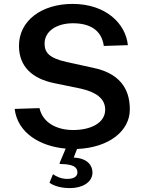

<svg xmlns="http://www.w3.org/2000/svg" viewBox="-20 -752 743 982"><path d="M644 -192C644 -269 618 -373 453 -406L320 -435C233 -455 208 -482 208 -529C208 -594 272 -633 353 -633C435 -633 499 -602 511 -517L634 -521C623 -631 522 -732 351 -732C194 -732 76 -647 77 -516C78 -410 146 -350 256 -327L392 -299C468 -282 518 -250 518 -191C518 -124 446 -87 354 -87C268 -87 198 -126 182 -199L55 -195C70 -70 188 -3 316 8L286 79C283 86 285 87 293 87C353 88 376 102 376 130C376 151 357 163 324 163C294 163 270 152 251 139L233 183C263 203 300 210 339 210C400 210 453 181 453 130C453 96 429 57 357 54L374 10C539 3 644 -83 644 -192Z"/></svg>

Font: United Sans SemiBold
Style: Regular
Weight: 600
Designer: Pablo Impallari, Rodrigo Fuenzalida (Modified by Dan O. Williams)
Version: Version 1.000;PS 001.000;hotconv 1.0.88;makeotf.lib2.5.64775